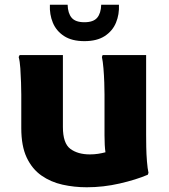

<svg xmlns="http://www.w3.org/2000/svg" viewBox="-20 -780 714 812"><path d="M347 12Q294 12 244.5 1Q195 -10 155.5 -37.5Q116 -65 93 -113.5Q70 -162 70 -238V-380Q70 -400 69 -430.5Q68 -461 66 -491Q64 -521 59 -539L63 -547H246V-243Q246 -174 277.5 -150.5Q309 -127 360 -127Q378 -127 394.5 -129.5Q411 -132 426 -136Q422 -163 422 -207V-380Q422 -400 421 -430.5Q420 -461 417.5 -491Q415 -521 411 -539L414 -547H598V-210Q598 -190 598.5 -159Q599 -128 601.5 -97.5Q604 -67 608 -49L605 -41Q556 -20 486.5 -4Q417 12 347 12ZM337 -606Q284 -606 251 -627.5Q218 -649 203.5 -684Q189 -719 191 -760H266Q267 -724 283 -705Q299 -686 337 -686Q375 -686 391 -705Q407 -724 408 -760H483Q485 -719 470.5 -684Q456 -649 423 -627.5Q390 -606 337 -606Z"/></svg>

Font: Kufam
Style: Bold
Weight: 700
Designer: Wael Morcos, Artur Schmal
Foundry: Original Type
Version: Version 1.300; ttfautohint (v1.8.3)